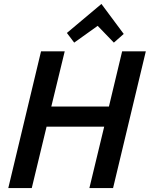

<svg xmlns="http://www.w3.org/2000/svg" viewBox="-20 -953 759 973"><path d="M22 0 188 -693H308L240 -413H532L599 -693H719L553 0H433L508 -311H216L141 0ZM356 -737 319 -786 494 -933 607 -781 557 -737 475 -822Z"/></svg>

Font: Ubuntu Sans SemiBold
Style: Italic
Weight: 600
Italic angle: -13.5°
Designer: Dalton Maag Ltd
Foundry: Dalton Maag Ltd
Version: Version 1.006